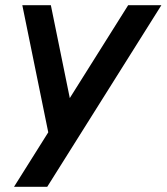

<svg xmlns="http://www.w3.org/2000/svg" viewBox="-20 -520 642 740"><path d="M34 200H162L602 -500H474L249 -142L176 -500H66L166 -10Z"/></svg>

Font: Uncut Sans Semibold Italic
Style: Regular
Weight: 600
Italic angle: -11°
Designer: Kasper Nordkvist
Foundry: UNCUT.wtf
Version: Version 1.304;Glyphs 3.2 (3246)